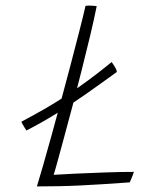

<svg xmlns="http://www.w3.org/2000/svg" viewBox="-20 -668 600 687"><path d="M74.5 -201Q72.5 -204 68.5 -210.5Q64.5 -217 60.8 -223.5Q57 -230 56.5 -232.5Q98 -254.5 134.8 -275.5Q171.5 -296.5 204 -317.5Q236.5 -338.5 266.2 -359.5Q296 -380.5 324 -402Q352 -423.5 379.5 -446Q382.5 -442 387 -435.2Q391.5 -428.5 394.8 -421.8Q398 -415 398 -410.5Q337.5 -366.5 284.2 -329.2Q231 -292 180 -260.5Q129 -229 74.5 -201ZM112 -1Q120.5 -28.5 134.5 -77Q148.5 -125.5 165.2 -186.2Q182 -247 199.5 -312Q217 -377 233.8 -440.5Q250.5 -504 264.2 -557.8Q278 -611.5 286 -647Q288.5 -647.5 292.5 -647.8Q296.5 -648 299.5 -648Q307 -648 315.5 -647.2Q324 -646.5 326 -646Q317 -600.5 302.8 -541Q288.5 -481.5 272.2 -416.8Q256 -352 239.5 -289Q223 -226 208.5 -173.5Q196 -128 186.8 -93.8Q177.5 -59.5 172 -42.5Q202.5 -44.5 252.2 -46.8Q302 -49 357 -51Q412 -53 459 -53Q457 -46.5 454.5 -39.8Q452 -33 449.2 -26.8Q446.5 -20.5 444 -15.5Q391 -11.5 348.8 -9Q306.5 -6.5 269.5 -4.5Q229.5 -2.5 191.8 -1.8Q154 -1 112 -1Z"/></svg>

Font: Grandstander Thin Thin
Style: Italic
Weight: 250
Italic angle: -15°
Version: Version 1.200